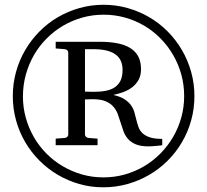

<svg xmlns="http://www.w3.org/2000/svg" viewBox="-20 -757 877 813"><path d="M499 -460.9Q499 -481.4 492.2 -497.8Q485.4 -514.2 470.2 -525.6Q455.1 -537.1 431.4 -543Q407.7 -548.8 374 -548.8H339.8V-369.1Q340.3 -369.1 344.7 -368.9Q349.1 -368.7 355 -368.7Q360.8 -368.7 366.9 -368.4Q373 -368.2 377 -368.2Q406.7 -368.2 429.4 -372.8Q452.1 -377.4 467.5 -388.4Q482.9 -399.4 491 -417Q499 -434.6 499 -460.9ZM667 -142.1Q664.6 -141.6 658.2 -140.9Q651.9 -140.1 643.6 -139.4Q635.3 -138.7 626 -137.9Q616.7 -137.2 608.9 -137.2Q575.7 -137.2 555.2 -145.8Q534.7 -154.3 522.2 -168.5Q509.8 -182.6 503.2 -200.4Q496.6 -218.3 491 -237.1Q485.4 -255.9 478.8 -273.7Q472.2 -291.5 459.7 -305.7Q447.3 -319.8 426.8 -328.4Q406.2 -336.9 373 -336.9Q361.8 -336.9 351.6 -336.4Q341.3 -335.9 339.8 -335.9V-187Q339.8 -182.6 343.8 -178.2Q347.7 -173.8 355 -172.9L393.1 -169.9V-142.1H215.8V-169.9L253.9 -172.9Q261.7 -173.8 265.4 -178.2Q269 -182.6 269 -187V-535.2Q269 -539.6 265.4 -543.7Q261.7 -547.9 253.9 -548.8L215.8 -551.8V-580.1H401.9Q442.9 -580.1 475.3 -574Q507.8 -567.9 530.5 -554.2Q553.2 -540.5 565.2 -518.3Q577.1 -496.1 577.1 -463.9Q577.1 -438.5 567.4 -420.2Q557.6 -401.9 541.5 -388.9Q525.4 -376 504.2 -367.9Q482.9 -359.9 460 -355Q489.7 -348.1 507.3 -336.7Q524.9 -325.2 534.9 -311Q544.9 -296.9 549.3 -280.8Q553.7 -264.6 557.6 -248.8Q561.5 -232.9 566.7 -218.5Q571.8 -204.1 583.3 -193.1Q594.7 -182.1 614.5 -175.5Q634.3 -168.9 667 -168.9ZM759.8 -350.1Q759.8 -397.9 747.6 -441.9Q735.4 -485.8 713.1 -524.2Q690.9 -562.5 659.9 -594Q628.9 -625.5 591.1 -647.9Q553.2 -670.4 509.5 -682.6Q465.8 -694.8 418.9 -694.8Q372.1 -694.8 328.6 -682.6Q285.2 -670.4 247.3 -648.2Q209.5 -626 178 -594.5Q146.5 -563 124.3 -524.7Q102.1 -486.3 89.6 -441.7Q77.1 -397 77.1 -348.1Q77.1 -301.3 89.4 -257.8Q101.6 -214.4 123.5 -176.3Q145.5 -138.2 176.5 -106.9Q207.5 -75.7 245.6 -53.2Q283.7 -30.8 327.1 -18.3Q370.6 -5.9 418 -5.9Q465.3 -5.9 509 -18.3Q552.7 -30.8 590.6 -53.2Q628.4 -75.7 659.7 -107.4Q690.9 -139.2 713.1 -177.2Q735.4 -215.3 747.6 -259.3Q759.8 -303.2 759.8 -350.1ZM803.2 -350.1Q803.2 -296.9 789.6 -247.6Q775.9 -198.2 750.7 -155.3Q725.6 -112.3 690.4 -77.1Q655.3 -42 612.3 -16.8Q569.3 8.3 519.8 22.2Q470.2 36.1 417 36.1Q364.3 36.1 315.7 22.2Q267.1 8.3 224.6 -16.8Q182.1 -42 147 -77.1Q111.8 -112.3 86.7 -155.3Q61.5 -198.2 47.9 -247.6Q34.2 -296.9 34.2 -350.1Q34.2 -403.3 47.9 -452.6Q61.5 -502 86.7 -544.9Q111.8 -587.9 146.7 -623.3Q181.6 -658.7 224.4 -683.8Q267.1 -709 316.4 -722.9Q365.7 -736.8 418.9 -736.8Q471.2 -736.8 520.3 -722.9Q569.3 -709 612.1 -684.1Q654.8 -659.2 689.9 -623.8Q725.1 -588.4 750.2 -545.4Q775.4 -502.4 789.3 -452.9Q803.2 -403.3 803.2 -350.1Z"/></svg>

Font: Charis SIL CyrE
Style: Regular
Weight: 400
Foundry: SIL International
Version: Version 5.000